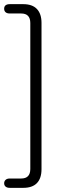

<svg xmlns="http://www.w3.org/2000/svg" viewBox="-20 -725 331 925"><path d="M27 180Q14 180 7 174Q0 168 0 158Q0 148 7 141.5Q14 135 27 135H82Q126 135 126 89V-614Q126 -660 82 -660H27Q14 -660 7 -666Q0 -672 0 -683Q0 -694 7 -699.5Q14 -705 27 -705H92Q136 -705 158 -681.5Q180 -658 180 -615V90Q180 134 158 157Q136 180 92 180Z"/></svg>

Font: Nunito VF Beta Light
Style: Regular
Weight: 300
Designer: Vernon Adams
Foundry: newtypography
Version: Version 3.001